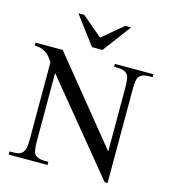

<svg xmlns="http://www.w3.org/2000/svg" viewBox="-129 -992 980 1105"><g transform="rotate(15 361.5 -439.0)"><path d="M685.1 -644.5Q664.1 -644.5 648.9 -638.4Q633.8 -632.3 625.5 -619.6Q615.2 -603 615.2 -547.4V10.7H597.7L159.7 -522.5V-115.7Q159.7 -54.7 173.3 -38.6Q191.4 -18.6 231.4 -18.6H254.4V0H22.9V-18.6H45.9Q67.9 -18.6 82.8 -24.4Q97.7 -30.3 106 -43.9Q111.8 -51.8 114.7 -69.1Q117.7 -86.4 117.7 -115.7V-575.7Q112.8 -581.1 105.7 -592.5Q98.6 -604 86.2 -615.5Q73.7 -627 54.4 -635.7Q35.2 -644.5 5.9 -644.5V-662.1H167.5L571.8 -165.5V-547.4Q571.8 -610.4 558.1 -623.5Q540 -644.5 500.5 -644.5H478.5V-662.1H708V-644.5ZM388.7 -721.2H326.2L200.2 -889.2H234.9L356.9 -786.1L479.5 -889.2H514.2Z"/></g></svg>

Font: Doulos SIL APac
Style: Regular
Weight: 400
Designer: Walt Agee, Victor Gaultney, Peter Martin, Debbi Hosken, Becca Hirsbrunner
Foundry: SIL International
Version: Version 5.000